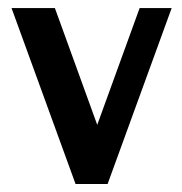

<svg xmlns="http://www.w3.org/2000/svg" viewBox="-20 -460 455 480"><path d="M8.8 0ZM223.1 -147.9 329.1 -439.9H409.2L249 0H168.9L8.8 -439.9H117.2Z"/></svg>

Font: Pfennig
Style: Bold
Weight: 700
Version: Version 20120410 ; ttfautohint (v0.8)